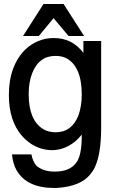

<svg xmlns="http://www.w3.org/2000/svg" viewBox="-20 -729 596 961"><path d="M197.8 -709H298.3L400.9 -548.8H323.2L248 -638.2Q230 -616.2 211.2 -593.3Q192.4 -570.3 174.3 -548.8H95.2ZM397.5 -523.9H486.3V-90.8Q486.3 60.1 445.3 125.5L431.6 144Q407.7 173.8 366.9 190.4Q326.2 207 273.4 210.9Q268.1 211.4 262.2 211.7Q256.3 211.9 251.5 211.9Q113.8 211.9 62.5 122.6Q44.4 89.8 40 43.9H137.2Q140.6 62.5 147.9 77.9Q155.3 93.3 163.6 102.1L166.5 104Q199.7 129.9 254.4 129.9Q329.6 129.9 361.8 85Q376 66.4 382.6 32.7Q389.2 -1 389.2 -49.8V-55.2Q361.3 -20.5 328.1 -1.5Q294.9 17.6 258.8 21.5Q254.9 22 250.5 22.2Q246.1 22.5 242.2 22.5H232.4Q149.4 17.6 90.8 -47.9Q24.4 -123.5 24.4 -253.4Q24.4 -327.6 45.7 -385Q66.9 -442.4 107.4 -481.9Q136.7 -509.3 172.4 -523.9Q208 -538.6 248.5 -538.6Q294.4 -538.6 330.8 -521Q367.2 -503.4 397.5 -464.4ZM257.8 -449.2Q176.3 -449.2 142.6 -366.2Q133.3 -343.8 128.4 -316.9Q123.5 -290 123.5 -257.8Q123.5 -127.9 195.8 -83Q222.7 -66.9 258.8 -66.9Q299.3 -66.9 327.9 -88.4Q356.4 -109.9 372.6 -151.4Q380.4 -173.3 384.8 -199.5Q389.2 -225.6 389.2 -254.9Q389.2 -325.7 369.9 -371.1Q350.6 -416.5 313 -437Q301.3 -443.4 287.1 -446.3Q272.9 -449.2 257.8 -449.2Z"/></svg>

Font: SolaimanLipi
Style: Bold
Weight: 700
Designer: Solaiman Karim
Foundry: Al Mamun Sumon
Version: Version 2.000